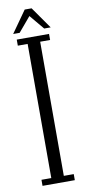

<svg xmlns="http://www.w3.org/2000/svg" viewBox="-94 -869 408 905"><g transform="rotate(-10 110.0 -416.5)"><path d="M33 0V-29H80V-671H33V-700H187.5V-671H140V-29H187.5V0ZM21 -729 94.5 -833H127.5L200.5 -729H169.5L111 -799L52 -729Z"/></g></svg>

Font: Imbue 24pt Light
Style: Regular
Weight: 300
Designer: Tyler Finck
Foundry: Etcetera Type Company
Version: Version 1.102